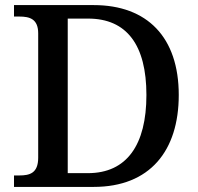

<svg xmlns="http://www.w3.org/2000/svg" viewBox="-20 -734 778 754"><path d="M35 0H348C569 0 682 -142 682 -361C682 -588 558 -714 348 -714H35V-669H56C96 -669 130 -660 130 -603V-115C130 -54 97 -45 56 -45H35ZM325 -54H246V-661H326C478 -661 555 -557 555 -361C555 -165 478 -54 325 -54Z"/></svg>

Font: Noto Serif Vithkuqi Medium
Style: Regular
Weight: 500
Version: Version 1.005